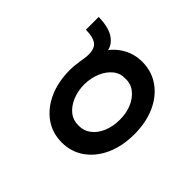

<svg xmlns="http://www.w3.org/2000/svg" viewBox="-127 -896 1158 1158"><g transform="rotate(-45 452.5 -316.5)"><path d="M453 10Q352 10 274 -25Q196 -60 152 -122.5Q108 -185 108 -265Q108 -346 152 -408Q196 -470 274 -505Q352 -540 453 -540Q474 -540 495.5 -537.5Q517 -535 538 -532Q552 -530 566 -527.5Q580 -525 598 -525Q651 -525 671.5 -554Q692 -583 692 -643H801Q801 -596 789 -554.5Q777 -513 748 -486.5Q719 -460 666 -455L678 -477Q734 -441 765 -386.5Q796 -332 796 -265Q796 -185 752.5 -122.5Q709 -60 631.5 -25Q554 10 453 10ZM453 -114Q509 -114 554.5 -133Q600 -152 627 -186.5Q654 -221 652 -265Q654 -310 627 -343.5Q600 -377 554.5 -396.5Q509 -416 453 -417Q397 -417 350.5 -397.5Q304 -378 277.5 -344.5Q251 -311 252 -265Q251 -221 277.5 -186.5Q304 -152 350.5 -133Q397 -114 453 -114Z"/></g></svg>

Font: Lexend Tera SemiBold
Style: Regular
Weight: 600
Version: Version 1.007